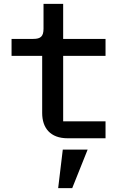

<svg xmlns="http://www.w3.org/2000/svg" viewBox="-20 -718 640 997"><path d="M282 259H355L435 59H306ZM528 0V-88H308V-428H528V-516H308V-698H206V-569C206 -529 191 -516 153 -516H40V-428H199V-131C199 -54 241 0 331 0Z"/></svg>

Font: IBM Plex Mono Medm
Style: Regular
Weight: 500
Monospace: yes
Designer: Mike Abbink, Paul van der Laan, Pieter van Rosmalen
Foundry: Bold Monday
Version: Version 2.004